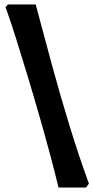

<svg xmlns="http://www.w3.org/2000/svg" viewBox="-20 -721 421 866"><path d="M244 125Q229 62 207 -20Q185 -102 159 -193Q133 -284 105.5 -375Q78 -466 52.5 -547Q27 -628 5 -689L16 -701H141Q176 -569 214.5 -427.5Q253 -286 295 -149.5Q337 -13 381 107L368 125Z"/></svg>

Font: Labrada Black
Style: Regular
Weight: 900
Designer: Mercedes Jáuregui
Foundry: Omnibus-Type Team
Version: Version 1.000; ttfautohint (v1.8.4.7-5d5b)